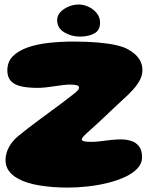

<svg xmlns="http://www.w3.org/2000/svg" viewBox="-20 -799 696 850"><path d="M279 31.5Q214.5 31.5 155.2 22Q96 12.5 57.5 -9.5Q31 -24.5 17.8 -44.5Q4.5 -64.5 4.5 -89.5Q4.5 -119 18.8 -146.2Q33 -173.5 61 -197Q79 -212 102.5 -230Q126 -248 151.8 -267.2Q177.5 -286.5 203.2 -305.2Q229 -324 251.8 -341Q274.5 -358 291.5 -371.5Q311 -386 320.5 -395.2Q330 -404.5 330 -411Q330 -419 319.5 -421.8Q309 -424.5 289 -424.5Q277 -424.5 259.8 -422.5Q242.5 -420.5 222.8 -417.5Q203 -414.5 183.5 -412.2Q164 -410 147 -410Q101.5 -410 71.8 -417.2Q42 -424.5 27.2 -441.5Q12.5 -458.5 12.5 -487Q12.5 -525.5 36.8 -550Q61 -574.5 102.5 -589Q144 -603.5 196.5 -609.2Q249 -615 306 -615Q364 -615 411.5 -611Q459 -607 493.8 -599.2Q528.5 -591.5 548.5 -579.5Q579.5 -562 595 -539.5Q610.5 -517 610.5 -490Q610.5 -464 597.5 -441.2Q584.5 -418.5 565 -397.8Q545.5 -377 524.5 -358.5Q514 -348.5 501 -336.5Q488 -324.5 473.8 -311Q459.5 -297.5 444.8 -283.5Q430 -269.5 415.5 -256Q401 -242.5 387 -230Q363 -209 352.5 -198.2Q342 -187.5 342 -182Q342 -178.5 345.8 -176Q349.5 -173.5 359.8 -172.2Q370 -171 388.5 -171Q403.5 -171 426.5 -174Q449.5 -177 473 -179.5Q496.5 -182 514 -182Q539 -182 560.5 -175.2Q582 -168.5 595.5 -151.2Q609 -134 609 -102.5Q609 -76 589.5 -54.5Q570 -33 536 -16.8Q502 -0.5 459.2 10.2Q416.5 21 370 26.2Q323.5 31.5 279 31.5ZM334 -637Q295.5 -637 264.2 -656Q233 -675 233 -710.5Q233 -730 247.5 -745.5Q262 -761 284 -770Q306 -779 328 -779Q351.5 -779 373.5 -768.2Q395.5 -757.5 409.2 -739.5Q423 -721.5 423 -698.5Q423 -664.5 397.2 -650.8Q371.5 -637 334 -637Z"/></svg>

Font: Gluten Thin ExtraBold
Style: Regular
Weight: 800
Version: Version 1.300